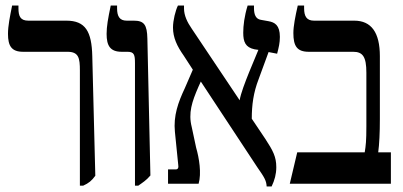

<svg xmlns="http://www.w3.org/2000/svg" viewBox="-20 -667 1462 697"><path d="M270 7H282C302 -2 313 -11 326 -29L315 -463C313 -553 290 -592 221 -592H83C54 -592 47 -608 47 -637V-647H24C16 -607 9 -573 9 -544C9 -500 22 -479 64 -479H225C266 -479 270 -456 270 -411Z M470 7H482C496 -3 511 -12 526 -30L515 -527C514 -577 503 -592 466 -592H440C414 -592 405 -608 405 -637V-647H382C372 -599 367 -571 367 -544C367 -501 380 -479 422 -479H443C467 -479 470 -468 470 -438Z M590 0H701C712 -38 703 -93 692 -131L676 -206C663 -257 677 -298 700 -351L709 -371L914 -60C939 -24 947 -12 948 10H966C977 -13 983 -35 983 -60C983 -98 971 -120 943 -163L894 -236C894 -286 900 -331 919 -380L955 -478L986 -472C992 -495 996 -511 996 -533C996 -576 977 -586 955 -590L927 -595C908 -598 902 -615 902 -638V-647H879C867 -608 863 -574 863 -548C863 -515 871 -495 904 -488L918 -486L884 -404C870 -369 854 -328 850 -303L676 -563C660 -586 648 -611 648 -636V-647H626C617 -629 608 -593 608 -567C608 -530 623 -499 647 -465L680 -414L651 -347C627 -296 609 -247 615 -188L627 -69C629 -58 626 -52 618 -52H590Z M1032 0H1399V-114H1353C1357 -144 1359 -184 1359 -235V-463C1359 -549 1328 -592 1266 -592H1120C1093 -592 1084 -608 1084 -637V-647H1061C1052 -608 1045 -572 1045 -547C1045 -500 1058 -479 1101 -479H1262C1297 -479 1310 -461 1310 -403V-209C1310 -155 1308 -139 1304 -114H1059Z"/></svg>

Font: Noto Serif Hebrew ExtraCondensed SemiBold
Style: Regular
Weight: 600
Width: 2
Designer: Monotype Design Team
Foundry: Monotype Imaging Inc.
Version: Version 2.004